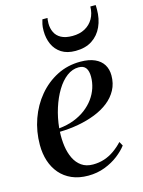

<svg xmlns="http://www.w3.org/2000/svg" viewBox="-116 -822 672 901"><g transform="rotate(-15 220.0 -372.0)"><path d="M391.5 -85Q375 -63 346.8 -41Q318.5 -19 280.8 -4.5Q243 10 199.5 10Q154.5 10 120.2 -5Q86 -20 63 -46.8Q40 -73.5 28.2 -109.5Q16.5 -145.5 16.5 -188Q16.5 -253.5 37.5 -312.8Q58.5 -372 96.8 -417.8Q135 -463.5 186.8 -490Q238.5 -516.5 300.5 -516.5Q342.5 -516.5 370.2 -504Q398 -491.5 411.8 -469Q425.5 -446.5 425.5 -416.5Q425.5 -377.5 409 -346.8Q392.5 -316 363.5 -293.2Q334.5 -270.5 296.2 -255.5Q258 -240.5 214 -232.5Q170 -224.5 123.5 -223.5Q121.5 -187.5 126.2 -153.8Q131 -120 144 -93.2Q157 -66.5 179.2 -50.8Q201.5 -35 234.5 -35Q264 -35 289.8 -43.5Q315.5 -52 338.2 -68Q361 -84 380.5 -105ZM286 -493Q255.5 -493 228.5 -472.8Q201.5 -452.5 180 -417Q158.5 -381.5 144 -336Q129.5 -290.5 124.5 -240Q164.5 -244 197 -256.5Q229.5 -269 254.8 -288.2Q280 -307.5 297 -331Q314 -354.5 322.8 -381.2Q331.5 -408 331.5 -435.5Q331.5 -463.5 320.8 -478.2Q310 -493 286 -493ZM293.5 -571Q252.5 -571 225.5 -588.2Q198.5 -605.5 185.2 -635Q172 -664.5 172 -700.5Q172 -720.5 174.8 -732.5Q177.5 -744.5 180.5 -754.5H205.5Q205 -751.5 204 -746Q203 -740.5 203 -728.5Q203 -704.5 212.5 -684.8Q222 -665 242.8 -653.8Q263.5 -642.5 297.5 -642.5Q332.5 -642.5 358.2 -656.5Q384 -670.5 398.5 -695.8Q413 -721 413.5 -754.5H439.5Q439.5 -750 439.8 -746Q440 -742 440 -734Q440 -687 423.2 -650.2Q406.5 -613.5 374 -592.2Q341.5 -571 293.5 -571Z"/></g></svg>

Font: Merriweather 144pt
Style: Italic
Weight: 400
Italic angle: -7.8°
Version: Version 2.101